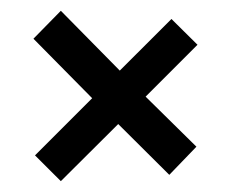

<svg xmlns="http://www.w3.org/2000/svg" viewBox="-20 -438 427 356"><path d="M344.2 -166 293.9 -113.8 199.2 -208 92.8 -102.1 44.9 -149.9 150.9 -255.9 42 -366.2 92.8 -418 202.1 -307.1 297.9 -402.8 346.2 -355 250 -258.8Z"/></svg>

Font: Lobster Two
Style: Regular
Weight: 400
Designer: Pablo Impallari
Foundry: Pablo Impallari. www.impallari.com
Version: Version 1.006